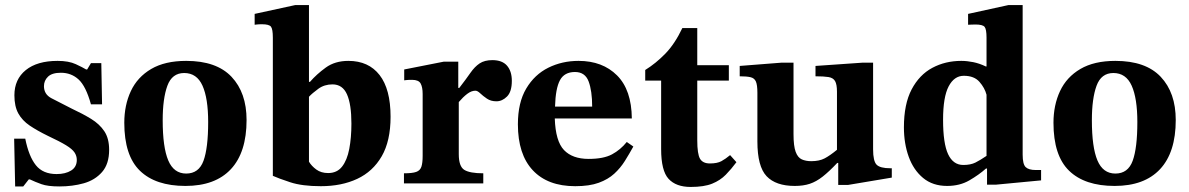

<svg xmlns="http://www.w3.org/2000/svg" viewBox="-20 -726 4706 760"><path d="M40 12 36 -177H80Q94 -107 122 -72Q150 -37 204 -37Q239 -37 261.5 -51Q284 -65 284 -93Q284 -109 275 -122.5Q266 -136 241.5 -151Q217 -166 170 -188Q127 -209 97.5 -229Q68 -249 52.5 -277Q37 -305 37 -349Q37 -412 82 -448.5Q127 -485 208 -485Q252 -485 280 -472Q308 -459 321 -451H325L340 -476H381L384 -313H340Q320 -385 291 -411.5Q262 -438 221 -438Q186 -438 170 -422.5Q154 -407 154 -385Q154 -353 183 -337.5Q212 -322 264 -296Q307 -276 340.5 -255.5Q374 -235 393 -206.5Q412 -178 412 -133Q412 -77 384 -45Q356 -13 311.5 -0.5Q267 12 215 12Q169 12 144 3Q119 -6 98 -16H94L72 12Z M714 10Q596 10 534 -50Q472 -110 472 -240Q472 -310 498 -365.5Q524 -421 578.5 -453Q633 -485 717 -485Q837 -485 896.5 -422Q956 -359 956 -251Q956 -123 894 -56.5Q832 10 714 10ZM717 -39Q767 -39 785.5 -89.5Q804 -140 804 -243Q804 -337 781.5 -387Q759 -437 709 -437Q661 -437 642.5 -386.5Q624 -336 624 -250Q624 -143 646 -91Q668 -39 717 -39Z M1149 -706H1203V-402H1207Q1233 -432 1269.5 -458.5Q1306 -485 1359 -485Q1439 -485 1482.5 -429Q1526 -373 1526 -264Q1526 -168 1491 -107.5Q1456 -47 1394 -18Q1332 11 1250 11Q1176 11 1129 -4.5Q1082 -20 1060 -30V-577Q1060 -611 1052.5 -620.5Q1045 -630 1017 -630Q1004 -630 996 -629Q988 -628 988 -628V-671ZM1203 -343V-86Q1213 -69 1232 -55Q1251 -41 1279 -41Q1314 -41 1334 -66.5Q1354 -92 1362.5 -136.5Q1371 -181 1371 -237Q1371 -313 1353.5 -352.5Q1336 -392 1296 -392Q1264 -392 1240 -374.5Q1216 -357 1203 -343Z M1893 0H1579V-40Q1612 -40 1627.5 -45.5Q1643 -51 1648 -66Q1653 -81 1653 -109V-354Q1653 -381 1645 -395.5Q1637 -410 1611 -410Q1596 -410 1588 -409Q1580 -408 1580 -408V-451L1737 -482H1794V-378H1798Q1825 -413 1842 -437.5Q1859 -462 1878.5 -475Q1898 -488 1929 -488Q1968 -488 1987 -466Q2006 -444 2006 -406Q2006 -363 1987 -344Q1968 -325 1945 -325Q1923 -325 1907.5 -335.5Q1892 -346 1881 -356.5Q1870 -367 1862 -367Q1846 -367 1829.5 -354.5Q1813 -342 1796 -322V-116Q1796 -67 1818 -53.5Q1840 -40 1893 -40Z M2257 11Q2148 11 2089 -52Q2030 -115 2030 -234Q2030 -320 2063 -375.5Q2096 -431 2150.5 -458Q2205 -485 2270 -485Q2365 -485 2422.5 -427.5Q2480 -370 2481 -257H2176Q2179 -167 2212.5 -132Q2246 -97 2310 -97Q2369 -97 2402.5 -115Q2436 -133 2461 -164L2487 -146Q2471 -117 2453.5 -89Q2436 -61 2411.5 -38.5Q2387 -16 2350 -2.5Q2313 11 2257 11ZM2177 -304H2324Q2324 -366 2310 -403.5Q2296 -441 2256 -441Q2214 -441 2196.5 -408.5Q2179 -376 2177 -304Z M2870 -112 2895 -84Q2875 -57 2853 -34.5Q2831 -12 2799 1Q2767 14 2714 14Q2656 14 2626.5 -18Q2597 -50 2597 -136V-407H2534V-449Q2576 -475 2613.5 -513.5Q2651 -552 2681 -615H2740V-468H2865V-407H2740V-171Q2740 -116 2751 -97.5Q2762 -79 2790 -79Q2819 -79 2835.5 -88Q2852 -97 2870 -112Z M3126 10Q3051 10 3014.5 -28.5Q2978 -67 2978 -166V-359Q2978 -390 2972 -403.5Q2966 -417 2950.5 -420.5Q2935 -424 2908 -424V-465L3074 -478H3121V-195Q3121 -148 3129.5 -125Q3138 -102 3154 -95Q3170 -88 3191 -88Q3223 -88 3244 -99Q3265 -110 3293 -133V-363Q3293 -392 3285.5 -405Q3278 -418 3259.5 -421Q3241 -424 3208 -424V-465L3395 -478H3436V-135Q3436 -88 3450 -74Q3464 -60 3504 -60H3510V-23L3337 6H3298V-81H3294Q3262 -47 3236.5 -27Q3211 -7 3185.5 1.5Q3160 10 3126 10Z M3729 10Q3672 10 3634 -21.5Q3596 -53 3577 -105.5Q3558 -158 3558 -222Q3558 -314 3588.5 -372Q3619 -430 3670.5 -457.5Q3722 -485 3785 -485Q3808 -485 3832.5 -480Q3857 -475 3882 -463H3885V-577Q3885 -610 3877.5 -619.5Q3870 -629 3841 -629Q3834 -629 3823 -628.5Q3812 -628 3812 -628V-671L3972 -706H4028V-114Q4028 -76 4040 -64.5Q4052 -53 4080 -53H4101V-12L3922 5H3887V-59H3883Q3855 -34 3817 -12Q3779 10 3729 10ZM3793 -73Q3822 -73 3841 -82.5Q3860 -92 3885 -109V-351Q3878 -378 3857 -402Q3836 -426 3795 -426Q3757 -426 3735 -384Q3713 -342 3713 -252Q3713 -158 3733 -115.5Q3753 -73 3793 -73Z M4392 10Q4274 10 4212 -50Q4150 -110 4150 -240Q4150 -310 4176 -365.5Q4202 -421 4256.5 -453Q4311 -485 4395 -485Q4515 -485 4574.5 -422Q4634 -359 4634 -251Q4634 -123 4572 -56.5Q4510 10 4392 10ZM4395 -39Q4445 -39 4463.5 -89.5Q4482 -140 4482 -243Q4482 -337 4459.5 -387Q4437 -437 4387 -437Q4339 -437 4320.5 -386.5Q4302 -336 4302 -250Q4302 -143 4324 -91Q4346 -39 4395 -39Z"/></svg>

Font: STIX Two Text
Style: Bold
Weight: 700
Designer: Ross Mills, John Hudson & Paul Hanslow, Tiro Typeworks Ltd; with prior portions MicroPress Inc., and Coen Hoffman.
Foundry: Tiro Typeworks Ltd
Version: Version 2.13 b171